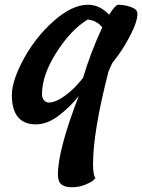

<svg xmlns="http://www.w3.org/2000/svg" viewBox="-20 -514 599 809"><path d="M411 -399Q390 -424 360 -430L350 -432Q278 -388 217.5 -292.5Q157 -197 157 -118Q157 -101 165.5 -91.5Q174 -82 185 -82Q214 -82 250 -108Q286 -134 308 -160L330 -186Q361 -291 411 -399ZM382 237Q378 241 371 247.5Q364 254 338.5 264.5Q313 275 283 275Q253 275 238.5 263Q224 251 224 221Q224 118 312 -110Q281 -69 231 -29.5Q181 10 131 10Q81 10 55.5 -21Q30 -52 30 -113Q30 -174 80 -266Q130 -358 207 -426Q284 -494 351 -494Q400 -494 440 -452Q466 -494 479 -494Q504 -494 531.5 -484.5Q559 -475 559 -456Q559 -424 532.5 -372Q506 -320 480 -284L453 -248Q446 -234 437 -212Q372 40 372 178Q372 221 382 237Z"/></svg>

Font: Clara
Style: Regular
Weight: 400
Designer: Proyecto DEMO
Foundry: Proyecto DEMO
Version: Version 1.002